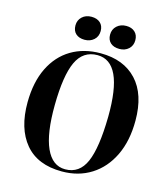

<svg xmlns="http://www.w3.org/2000/svg" viewBox="-136 -1053 1027 1173"><g transform="rotate(15 377.5 -466.5)"><path d="M54 -341Q55 -469 99.5 -559.5Q144 -650 223.5 -697.5Q303 -745 409 -745Q555 -745 637.5 -656.5Q720 -568 720 -402Q720 -274 675 -180.5Q630 -87 550 -36.5Q470 14 365 14Q211 14 132 -80.5Q53 -175 54 -341ZM219 -368Q217 -188 258.5 -96Q300 -4 381 -4Q471 -4 510.5 -94.5Q550 -185 553 -382Q555 -557 515 -643Q475 -729 393 -729Q302 -729 261.5 -641.5Q221 -554 219 -368ZM434 -870Q434 -904 457.5 -925.5Q481 -947 517 -947Q551 -947 571.5 -928Q592 -909 592 -876Q592 -842 569 -821Q546 -800 511 -800Q475 -800 454.5 -818.5Q434 -837 434 -870ZM215 -870Q215 -903 238 -924.5Q261 -946 297 -946Q332 -946 352.5 -927.5Q373 -909 373 -876Q373 -841 349.5 -820Q326 -799 291 -799Q256 -799 235.5 -817.5Q215 -836 215 -870Z"/></g></svg>

Font: Literata 72pt
Style: Bold Italic
Weight: 700
Italic angle: -2°
Designer: Latin by Veronika Burian and Jose Scaglione. Greek by Irene Vlachou. Cyrillic by Vera Evstafieva
Foundry: TypeTogether
Version: Version 3.002